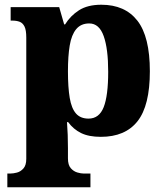

<svg xmlns="http://www.w3.org/2000/svg" viewBox="-20 -566 698 811"><path d="M11 225V167H24Q36 167 51.5 163Q67 159 79 145.5Q91 132 91 105V-407Q91 -439 83.5 -454Q76 -469 63 -474Q50 -479 32 -479H25V-536H230L251 -463H255Q277 -499 313.5 -522.5Q350 -546 408 -546Q508 -546 560.5 -478.5Q613 -411 613 -265Q613 -120 561 -54Q509 12 406 12Q355 12 322.5 -4Q290 -20 268 -50H263Q265 -25 266 3.5Q267 32 267 60V103Q267 131 279 144.5Q291 158 306.5 162.5Q322 167 333 167H362V225ZM354 -65Q399 -65 418 -113.5Q437 -162 437 -263Q437 -360 418 -413.5Q399 -467 357 -467Q322 -467 302 -443Q282 -419 274.5 -374Q267 -329 267 -265Q267 -197 274.5 -152.5Q282 -108 301 -86.5Q320 -65 354 -65Z"/></svg>

Font: Noto Serif Khmer ExtraBold
Style: Regular
Weight: 800
Version: Version 2.003